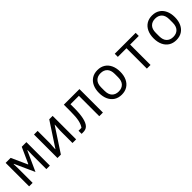

<svg xmlns="http://www.w3.org/2000/svg" viewBox="308 -1750 2984 2984"><g transform="rotate(-45 1800.0 -258.0)"><path d="M72 -516H182L301 -253H307L426 -516H528V0H451V-323L454 -415H448L300 -88L152 -415H146L149 -323V0H72Z M695 -516H775V-253L767 -121H771L1030 -516H1105V0H1025V-263L1033 -395H1029L770 0H695Z M1226 -68H1290Q1321 -109 1336 -178Q1351 -247 1351 -369V-516H1694V0H1614V-448H1429V-367Q1429 -109 1354 -34Q1336 -16 1312.5 -8Q1289 0 1257 0H1226Z M1866 -258Q1866 -340 1894.5 -401Q1923 -462 1975.5 -495Q2028 -528 2100 -528Q2172 -528 2224.5 -495Q2277 -462 2305.5 -401Q2334 -340 2334 -258Q2334 -176 2305.5 -115Q2277 -54 2224.5 -21Q2172 12 2100 12Q2028 12 1975.5 -21Q1923 -54 1894.5 -115Q1866 -176 1866 -258ZM2249 -221V-295Q2249 -376 2209 -417.5Q2169 -459 2100 -459Q2031 -459 1991 -417.5Q1951 -376 1951 -295V-221Q1951 -140 1991 -98.5Q2031 -57 2100 -57Q2169 -57 2209 -98.5Q2249 -140 2249 -221Z M2660 -448H2470V-516H2930V-448H2740V0H2660Z M3066 -258Q3066 -340 3094.5 -401Q3123 -462 3175.5 -495Q3228 -528 3300 -528Q3372 -528 3424.5 -495Q3477 -462 3505.5 -401Q3534 -340 3534 -258Q3534 -176 3505.5 -115Q3477 -54 3424.5 -21Q3372 12 3300 12Q3228 12 3175.5 -21Q3123 -54 3094.5 -115Q3066 -176 3066 -258ZM3449 -221V-295Q3449 -376 3409 -417.5Q3369 -459 3300 -459Q3231 -459 3191 -417.5Q3151 -376 3151 -295V-221Q3151 -140 3191 -98.5Q3231 -57 3300 -57Q3369 -57 3409 -98.5Q3449 -140 3449 -221Z"/></g></svg>

Font: iA Writer Quattro V
Style: Regular
Weight: 400
Designer: Mike Abbink, Paul van der Laan, Pieter van Rosmalen, Oliver Reichenstein
Foundry: Information Architects Inc.
Version: Version 2.000